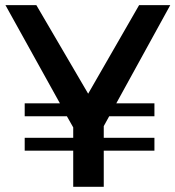

<svg xmlns="http://www.w3.org/2000/svg" viewBox="-20 -720 676 740"><path d="M1 -700.2H120.1L319.8 -358.9L516.1 -700.2H636.2L428.2 -321.8H575.2V-272H400.9L379.9 -233.9V-189H575.2V-139.2H379.9V0H262.2V-139.2H75.2V-189H262.2V-229L237.8 -272H75.2V-321.8H210.9Z"/></svg>

Font: Trueno
Style: Rg
Weight: 400
Designer: Julieta Ulanovsky
Foundry: Julieta Ulanovsky
Version: Version 3.001b